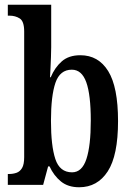

<svg xmlns="http://www.w3.org/2000/svg" viewBox="-20 -780 558 810"><path d="M314 10Q267 10 237 -14.5Q207 -39 189 -78H183L162 0H13V-46H19Q35 -46 49.5 -51Q64 -56 73 -71Q82 -86 82 -117V-647Q82 -690 63.5 -702Q45 -714 19 -714H13V-760H196V-581Q196 -563 195 -539Q194 -515 193 -492Q192 -469 191 -454H194Q211 -495 240.5 -521Q270 -547 319 -547Q395 -547 436.5 -480Q478 -413 478 -269Q478 -124 434.5 -57Q391 10 314 10ZM284 -53Q326 -53 344.5 -109Q363 -165 363 -271Q363 -380 344 -433Q325 -486 283 -486Q233 -486 214 -431Q195 -376 195 -270Q195 -165 213.5 -109Q232 -53 284 -53Z"/></svg>

Font: Noto Serif Bengali ExtraCondensed SemiBold
Style: Regular
Weight: 600
Width: 2
Designer: Juan Bruce, Universal Thirst, Indian Type Foundry and the Monotype Design Team.
Foundry: Monotype Imaging Inc.
Version: Version 2.003; ttfautohint (v1.8.4.7-5d5b)